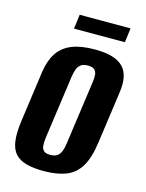

<svg xmlns="http://www.w3.org/2000/svg" viewBox="-99 -680 569 750"><g transform="rotate(15 185.5 -305.0)"><path d="M150 7.7Q109 7.7 80.6 -0.1Q52.1 -7.8 35.6 -25.8Q19.1 -43.8 14.5 -75.5Q9.9 -107.1 16.3 -155.7L45.5 -365.9Q52.6 -412.9 72.8 -443.2Q93 -473.5 129.7 -488.3Q166.4 -503 222 -503Q264 -503 292.5 -494.6Q320.9 -486.1 337.3 -469.2Q353.6 -452.2 358.5 -426.5Q363.5 -400.8 358.5 -365.9L329.2 -156.4Q320.5 -91.6 298.7 -56Q277 -20.4 240.5 -6.4Q204 7.7 150 7.7ZM159.5 -60Q177.5 -60 187.6 -67.3Q197.6 -74.6 202.9 -88Q208.1 -101.3 210.1 -117.7L246.5 -377.9Q249.1 -395 247.8 -407.9Q246.5 -420.7 238.3 -428Q230.2 -435.3 212.2 -435.3Q194.1 -435.3 184.1 -428Q174 -420.7 169.1 -407.9Q164.2 -395 161.6 -377.9L125.2 -117.7Q123.2 -101.3 124.2 -88Q125.2 -74.6 133.3 -67.3Q141.5 -60 159.5 -60ZM121.8 -560.5 129.3 -618.4H335L327.6 -560.5Z"/></g></svg>

Font: Alumni Sans SC Thin
Style: Italic
Weight: 100
Italic angle: -8°
Designer: Robert E. Leuschke
Foundry: Robert E. Leuschke
Version: Version 1.016